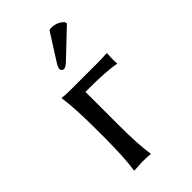

<svg xmlns="http://www.w3.org/2000/svg" viewBox="-210 -741 812 812"><g transform="rotate(-45 196.0 -335.0)"><path d="M253.9 -670.9Q259.8 -672.9 268.1 -672.9Q298.8 -672.9 323.2 -649.9L326.2 -639.2L210.9 -529.8Q191.9 -510.7 181.2 -511.2Q176.3 -511.2 171.6 -515.1Q167 -519 167 -523.9Q167 -533.7 178.2 -551.8ZM97.2 -229Q97.2 -361.8 86.9 -429.2L87.9 -432.1Q106 -429.2 140.1 -429.2H299.8Q324.7 -429.2 355 -431.2L356.9 -429.2Q354 -391.1 356.9 -371.1L355 -368.2Q301.8 -379.4 176.8 -378.9V-180.2Q176.8 -63 187 0L185.1 2.9Q170.9 0 137.2 0L87.9 2.9L86.9 0Q96.7 -60.1 97.2 -180.2Z"/></g></svg>

Font: Biolilbert
Style: Regular
Weight: 400
Designer: Philipp H. Poll
Foundry: Philipp H. Poll
Version: Version 1.1.0